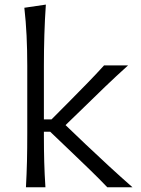

<svg xmlns="http://www.w3.org/2000/svg" viewBox="-20 -794 598 814"><path d="M90 0H172.6Q168.9 -56.1 167.5 -107.7Q166.1 -159.2 166.1 -219V-235.6H192.7L288.3 -144.3Q326.1 -108.2 363.2 -72.2Q400.4 -36.2 434.9 0H541.7Q490.9 -44.7 441.4 -90.3Q392 -135.9 344.3 -181L257.9 -263.6L333.1 -336.4Q378.2 -381 425.4 -426.1Q472.6 -471.3 523 -516.8H421.2Q387.7 -479.8 351.5 -442.7Q315.4 -405.6 278.7 -368.6L198.5 -287.9H166.1V-515.4Q166.1 -583.6 168.1 -647.3Q170 -710.9 174.4 -774.5L83.2 -761.1Q89.8 -703.3 92.7 -642.3Q95.6 -581.3 95.6 -515.4V-228.7Q95.6 -164.6 94.4 -111.1Q93.1 -57.6 90 0Z"/></svg>

Font: Pinar-VF
Style: Regular
Weight: 300
Designer: Amin Abedi
Version: Version 3.0